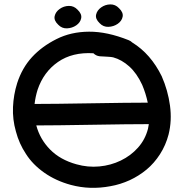

<svg xmlns="http://www.w3.org/2000/svg" viewBox="-20 -873 855 894"><path d="M310 -12Q399 12 494 -6Q540 -14 584 -34Q627 -54 662.5 -83.5Q698 -113 725 -155Q752 -197 765 -247Q781 -311 771.5 -381.5Q762 -452 733 -518Q682 -622 596 -675Q589 -682 579 -686Q479 -726 394.5 -725.5Q310 -725 243 -691Q175 -657 129 -607Q83 -557 60 -486Q43 -432 40.5 -374.5Q38 -317 54 -261Q69 -204 101 -156Q132 -107 186 -69Q240 -31 310 -12ZM336 -108Q260 -129 213 -177Q166 -225 149 -289Q233 -289 408 -292Q582 -295 673 -295Q671 -283 669 -273Q656 -223 622.5 -185.5Q589 -148 542.5 -125.5Q496 -103 442.5 -98Q389 -93 336 -108ZM141 -389Q145 -423 155 -455Q183 -538 250 -584.5Q317 -631 415 -625Q427 -613 444 -611Q460 -610 479.5 -609Q499 -608 507 -606Q547 -595 582 -563.5Q617 -532 642 -478Q659 -438 668 -395Q579 -395 404 -392Q228 -389 141 -389ZM341 -828Q324 -846 300.5 -845.5Q277 -845 258 -831.5Q239 -818 234.5 -798Q230 -778 251 -758Q268 -740 292 -741Q316 -742 335 -755Q354 -768 358 -788Q362 -808 341 -828ZM534 -835Q517 -853 493.5 -852.5Q470 -852 451 -838.5Q432 -825 427.5 -805Q423 -785 444 -765Q461 -747 485 -748Q509 -749 528 -762Q547 -775 551 -795Q555 -815 534 -835Z"/></svg>

Font: Balsamiq Sans
Style: Regular
Weight: 400
Designer: Michael Angeles
Foundry: Balsamiq SRL
Version: Version 1.020; ttfautohint (v1.8.4.7-5d5b);gftools[0.9.26]